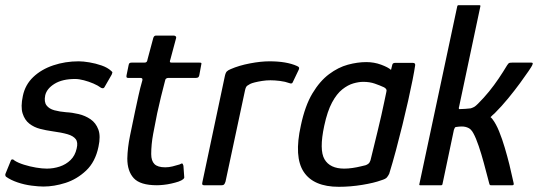

<svg xmlns="http://www.w3.org/2000/svg" viewBox="-30 -713 2070 739"><path d="M11 -93Q13 -100 18 -99.5Q23 -99 26 -95Q40 -86 62.5 -79Q85 -72 108.5 -68Q132 -64 150 -64Q176 -64 200 -72Q224 -80 241.5 -97Q259 -114 265 -141Q271 -165 261.5 -177.5Q252 -190 229.5 -196.5Q207 -203 170 -208Q148 -211 124.5 -217Q101 -223 83 -237Q65 -251 57 -276.5Q49 -302 58 -344Q67 -387 98 -416.5Q129 -446 175 -461.5Q221 -477 273 -477Q290 -477 314 -473Q338 -469 361 -461Q384 -453 398 -440Q403 -436 402.5 -433.5Q402 -431 400 -426L373 -379Q369 -370 359 -375Q347 -384 329.5 -391.5Q312 -399 293 -404Q274 -409 259 -409Q210 -409 180 -390.5Q150 -372 144 -346Q139 -321 149 -307.5Q159 -294 179.5 -288.5Q200 -283 225 -281Q247 -280 272.5 -274Q298 -268 318.5 -254Q339 -240 348.5 -214.5Q358 -189 349 -148Q337 -90 301.5 -56.5Q266 -23 222 -9Q178 5 137 5Q119 5 91.5 1.5Q64 -2 37.5 -11Q11 -20 -7 -33Q-11 -38 -9 -44Z M574 0Q510 0 485 -27Q460 -54 460 -103Q461 -145 470.5 -191Q480 -237 490 -285Q497 -317 503 -345Q509 -373 518 -404Q520 -413 511 -413H464Q459 -413 457.5 -415Q456 -417 457 -423L465 -462Q466 -468 468.5 -470Q471 -472 477 -472H526Q532 -472 534.5 -475Q537 -478 538 -485L560 -567Q563 -576 570 -576H639Q643 -576 646 -573.5Q649 -571 648 -567L626 -485Q623 -477 624 -474.5Q625 -472 630 -472H737Q744 -472 745 -470.5Q746 -469 744 -461L737 -423Q736 -418 733 -415.5Q730 -413 723 -413H617Q613 -413 609.5 -410.5Q606 -408 605 -401Q597 -371 589.5 -340Q582 -309 575 -277Q567 -238 559.5 -197.5Q552 -157 552 -120Q552 -94 564.5 -81.5Q577 -69 606 -69Q620 -69 634 -72.5Q648 -76 661 -80Q670 -85 672 -83.5Q674 -82 676 -75L679 -33Q682 -23 657 -14Q645 -10 629.5 -6.5Q614 -3 599 -1.5Q584 0 574 0Z M1007 -477Q1073 -477 1113 -459Q1120 -456 1121 -453Q1122 -450 1120 -445L1098 -399Q1096 -393 1092.5 -392Q1089 -391 1084 -393Q1068 -399 1047.5 -401.5Q1027 -404 1011 -404Q995 -404 979 -401.5Q963 -399 951 -396Q939 -393 933 -390Q927 -387 921.5 -383Q916 -379 913 -365L838 -14Q835 -5 832 -2.5Q829 0 823 0H755Q752 0 749.5 -2Q747 -4 749 -12L835 -418Q838 -433 843 -438Q848 -443 858 -447Q890 -461 932 -469Q974 -477 1007 -477Z M1274 6Q1177 6 1139 -51.5Q1101 -109 1128 -230Q1144 -306 1172.5 -353.5Q1201 -401 1236.5 -427.5Q1272 -454 1309 -464Q1346 -474 1380 -474Q1410 -474 1437 -464Q1464 -454 1475 -444L1480 -464Q1481 -468 1484 -469.5Q1487 -471 1491 -471H1559Q1569 -471 1568 -462Q1565 -441 1558 -405.5Q1551 -370 1541 -325.5Q1531 -281 1519 -232Q1507 -183 1494 -134.5Q1481 -86 1468 -44Q1464 -36 1459 -30Q1454 -24 1437 -19Q1410 -9 1364.5 -1.5Q1319 6 1274 6ZM1295 -64Q1310 -64 1327 -66.5Q1344 -69 1358 -72.5Q1372 -76 1377 -77Q1383 -79 1388 -83Q1393 -87 1396 -96Q1402 -120 1409 -149Q1416 -178 1423.5 -208.5Q1431 -239 1437.5 -268Q1444 -297 1449 -321Q1454 -345 1457 -359Q1459 -365 1456.5 -369.5Q1454 -374 1448 -377Q1433 -384 1413 -391Q1393 -398 1368 -398Q1351 -398 1330 -392Q1309 -386 1287.5 -369Q1266 -352 1248 -318.5Q1230 -285 1218 -229Q1198 -136 1219 -100Q1240 -64 1295 -64Z M1584 -4 1730 -689Q1731 -693 1734 -693H1815Q1820 -693 1819 -689L1737 -302Q1736 -300 1736 -296.5Q1736 -293 1738 -293Q1749 -293 1760.5 -294Q1772 -295 1782 -296Q1791 -299 1796 -302Q1801 -305 1810 -314Q1833 -337 1852.5 -361Q1872 -385 1889.5 -411Q1907 -437 1922 -462Q1927 -470 1931 -471Q1935 -472 1943 -472H2014Q2021 -472 2020.5 -468.5Q2020 -465 2018 -461Q2017 -458 2004.5 -439.5Q1992 -421 1971.5 -393Q1951 -365 1926 -334.5Q1901 -304 1874 -277Q1869 -273 1865.5 -269.5Q1862 -266 1858 -262Q1859 -261 1861.5 -259Q1864 -257 1865 -255Q1879 -237 1891 -207.5Q1903 -178 1913 -144Q1923 -110 1930.5 -80Q1938 -50 1942 -30Q1946 -10 1947 -8Q1949 0 1942 0Q1939 0 1927.5 0Q1916 0 1902 0Q1888 0 1876 0Q1864 0 1861 0Q1857 0 1856 -0.5Q1855 -1 1853 -7Q1853 -7 1847 -30Q1841 -53 1832 -86.5Q1823 -120 1812.5 -151Q1802 -182 1792 -200Q1788 -208 1781.5 -214.5Q1775 -221 1762 -224.5Q1749 -228 1724 -224Q1720 -223 1717 -213L1673 -4Q1672 0 1668 0H1587Q1583 0 1584 -4Z"/></svg>

Font: Glory Thin Medium
Style: Italic
Weight: 500
Italic angle: -12°
Version: Version 1.011